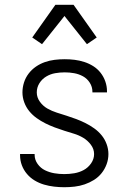

<svg xmlns="http://www.w3.org/2000/svg" viewBox="-20 -776 540 804"><path d="M249 8Q228 8 206.5 5.5Q185 3 164.5 -3Q144 -9 125.5 -20Q107 -31 93 -47.5Q79 -64 71.5 -84Q64 -104 64 -126V-131H125V-128Q125 -107 137.5 -89.5Q150 -72 168.5 -63Q187 -54 207.5 -50.5Q228 -47 249 -47Q270 -47 291 -50.5Q312 -54 330.5 -64Q349 -74 361.5 -92Q374 -110 374 -131Q374 -152 360.5 -170Q347 -188 328.5 -199Q310 -210 290 -216Q270 -222 249.5 -228.5Q229 -235 209 -242.5Q189 -250 170 -259.5Q151 -269 133.5 -281.5Q116 -294 102.5 -310.5Q89 -327 81.5 -347.5Q74 -368 74 -389Q74 -410 80.5 -430.5Q87 -451 100 -468Q113 -485 130.5 -497Q148 -509 168 -516Q188 -523 209 -525.5Q230 -528 251 -528Q272 -528 292.5 -525.5Q313 -523 333 -516.5Q353 -510 370.5 -499Q388 -488 401 -471.5Q414 -455 421 -435Q428 -415 428 -394V-389H367V-392Q367 -412 356 -429.5Q345 -447 327.5 -456.5Q310 -466 290.5 -469.5Q271 -473 251 -473Q231 -473 211 -469.5Q191 -466 173.5 -455.5Q156 -445 145 -427.5Q134 -410 134 -389Q134 -368 147 -350Q160 -332 178.5 -321.5Q197 -311 217.5 -304.5Q238 -298 258.5 -291.5Q279 -285 299 -277.5Q319 -270 338 -260.5Q357 -251 374.5 -238.5Q392 -226 405.5 -209.5Q419 -193 426.5 -172.5Q434 -152 434 -131Q434 -109 426.5 -88.5Q419 -68 405.5 -51Q392 -34 373.5 -22.5Q355 -11 334.5 -4Q314 3 292.5 5.5Q271 8 249 8ZM156 -591 115 -619 212 -756H288L385 -619L344 -591L250 -709Z"/></svg>

Font: Iosevka Fixed Light
Style: Regular
Weight: 300
Monospace: yes
Designer: Belleve Invis
Foundry: Belleve Invis
Version: Version 32.3.0